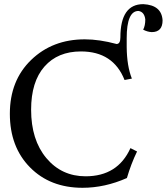

<svg xmlns="http://www.w3.org/2000/svg" viewBox="-20 -892 801 922"><path d="M376.5 9.8Q220.7 9.8 124 -88.4Q27.3 -186.5 27.3 -345.7Q27.3 -505.4 129.6 -604.2Q231.9 -703.1 387.2 -703.1Q457 -703.1 540 -680.7Q558.1 -681.2 558.1 -712.4Q558.1 -872.1 668 -872.1Q756.3 -867.7 760.7 -794.4Q760.7 -737.8 708.5 -737.8Q688 -738.8 667.5 -749.5Q677.7 -768.6 677.7 -798.8Q673.3 -835 645 -839.4Q588.4 -839.4 588.4 -708.5V-665.5Q589.4 -574.2 613.3 -514.6L578.1 -507.8Q523.9 -645 368.7 -645Q257.3 -645 193.4 -572.3Q129.4 -499.5 129.4 -365.2Q129.4 -220.2 202.6 -132.8Q275.9 -45.4 391.1 -45.4Q545.4 -45.4 606.4 -180.7L638.2 -164.6Q609.4 -105.5 589.4 -37.1Q483.4 9.8 376.5 9.8Z"/></svg>

Font: Almanac
Style: Regular
Weight: 400
Designer: Eden's Almanac
Version: Version 3.501;March 28, 2021;FontCreator 13.0.0.2683 64-bit